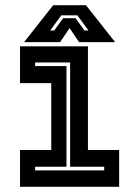

<svg xmlns="http://www.w3.org/2000/svg" viewBox="-20 -718 535 738"><path d="M57 0V-141.5H177V-398.5H57V-540H318V-141.5H438V0ZM115 -63H380.5V-77H249.5V-478H115V-464H235.5V-77H115ZM184.5 -698H310.5L422.5 -556H284L247.5 -610L211 -556H72.5ZM215.5 -659 173 -601H188.5L222.5 -648H270.5L304.5 -601H320L277.5 -659Z"/></svg>

Font: Tourney
Style: Bold
Weight: 700
Designer: Tyler Finck
Foundry: Etcetera Type Co
Version: Version 1.015